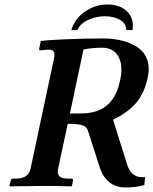

<svg xmlns="http://www.w3.org/2000/svg" viewBox="-20 -824 678 850"><path d="M295.9 -690.9Q311 -742.2 356.9 -773.2Q402.8 -804.2 455.1 -804.2Q510.7 -804.2 542.5 -773.4Q574.2 -742.7 566.9 -690.9H539.1Q539.1 -719.2 512 -735.6Q484.9 -752 443.8 -752Q404.8 -752 369.4 -735.4Q334 -718.8 322.8 -690.9ZM511.7 -467.8Q522.5 -517.1 513.7 -549.6Q504.9 -582 484.1 -597.4Q463.4 -612.8 432.1 -612.8Q389.6 -612.8 349.6 -605L289.6 -321.8H338.4Q387.2 -321.8 421.9 -337.6Q456.5 -353.5 478.8 -385.5Q501 -417.5 511.7 -467.8ZM634.3 -481.9Q619.1 -410.2 581.8 -367.4Q544.4 -324.7 480.5 -293.9L542 -98.1Q561 -32.7 622.6 -40L619.1 -4.9Q581.5 6.3 534.7 5.9Q492.7 5.9 464.1 -17.6Q435.5 -41 422.9 -79.1L368.7 -247.1Q362.3 -264.6 342.3 -270.3Q322.3 -275.9 279.8 -275.9L237.3 -77.1Q232.4 -53.7 242.9 -43.5Q253.4 -33.2 283.2 -33.2H296.9Q304.7 -33.2 303.2 -23.9L298.3 -1L295.9 1Q222.2 -1 183.1 -1L23.9 1L22 -1L27.3 -23.9Q29.3 -32.7 37.1 -33.2H50.8Q106 -33.2 115.2 -77.1L217.8 -559.1Q223.6 -580.1 219.5 -592Q215.3 -604 197.3 -604H190.4L159.7 -601.1Q151.9 -601.1 153.3 -607.9L160.6 -642.1Q178.2 -646 265.1 -649.9Q352.1 -653.8 436 -653.8Q482.4 -653.8 521.5 -643.8Q560.5 -633.8 589.8 -614Q619.1 -594.2 631.3 -560.1Q643.6 -525.9 634.3 -481.9Z"/></svg>

Font: Linux Libertine Slanted
Style: Semibold Slanted
Weight: 600
Designer: Philipp H. Poll
Foundry: Philipp H. Poll
Version: Version 5.1.1